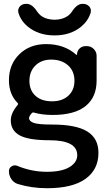

<svg xmlns="http://www.w3.org/2000/svg" viewBox="-20 -789 568 1016"><path d="M255.9 -252.9Q309.6 -252.9 341.8 -282.7Q374 -312.5 374 -361.3Q374 -413.1 339.8 -443.4Q305.7 -473.6 251 -473.6Q199.2 -473.6 167.5 -442.4Q135.7 -411.1 135.7 -361.3Q135.7 -311.5 167.5 -282.2Q199.2 -252.9 255.9 -252.9ZM77.1 -722.7Q76.2 -727.5 76.2 -732.4Q76.2 -744.1 85 -754.9Q97.7 -768.6 117.2 -768.6H121.1Q150.4 -768.6 176.8 -727.5Q184.6 -716.8 195.3 -707Q225.6 -684.6 268.6 -684.6Q311.5 -684.6 341.8 -707Q354.5 -716.8 361.3 -728.5Q387.7 -768.6 416 -768.6H419.9Q439.5 -768.6 452.1 -754.9Q460.9 -745.1 460.9 -732.4Q460.9 -728.5 460 -722.7Q447.3 -679.7 410.2 -648.4Q353.5 -601.6 268.6 -601.6Q183.6 -601.6 127 -648.4Q89.8 -678.7 77.1 -722.7ZM388.7 32.2Q388.7 -46.9 241.2 -46.9Q130.9 -46.9 84 -72.8Q37.1 -98.6 37.1 -152.3Q37.1 -190.4 73.2 -233.4Q78.1 -239.3 73.2 -244.1Q27.3 -290 27.3 -364.3Q27.3 -448.2 82.5 -502Q137.7 -555.7 223.6 -555.7Q321.3 -555.7 383.8 -499Q384.8 -498 386.2 -498.5Q387.7 -499 387.7 -501Q387.7 -519.5 400.9 -532.2Q414.1 -544.9 432.6 -544.9H439.5Q460.9 -544.9 476.1 -529.8Q491.2 -514.6 491.2 -494.1V-362.3Q491.2 -274.4 432.6 -227.5Q374 -180.7 258.8 -180.7Q202.1 -180.7 159.2 -193.4Q152.3 -195.3 147.5 -189.5Q133.8 -173.8 133.8 -164.1Q133.8 -147.5 158.2 -138.7Q182.6 -129.9 256.8 -129.9Q382.8 -129.9 441.9 -93.3Q501 -56.6 501 19.5Q501 108.4 432.1 157.7Q363.3 207 228.5 207Q147.5 207 74.2 184.6Q52.7 177.7 40 158.7Q27.3 139.6 27.3 117.2Q27.3 99.6 42 90.8Q49.8 85.9 58.6 85.9Q65.4 85.9 72.3 88.9Q147.5 120.1 228.5 120.1Q306.6 120.1 347.7 95.2Q388.7 70.3 388.7 32.2Z"/></svg>

Font: Gen Jyuu Gothic Medium
Style: Regular
Weight: 500
Designer: [Source Han Sans]
Ryoko NISHIZUKA  (kana & ideographs); Paul D. Hunt (Latin, Greek & Cyrillic); Wenlong ZHANG  (bopomofo
Version: Version 1.002.20150607